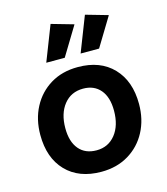

<svg xmlns="http://www.w3.org/2000/svg" viewBox="-113 -837 811 934"><g transform="rotate(-15 292.5 -370.5)"><path d="M302 -513Q415 -513 479.5 -445.5Q544 -378 544 -263Q544 -185 511.5 -123.5Q479 -62 420 -26.5Q361 9 283 9Q170 9 105.5 -58Q41 -125 41 -241Q41 -319 73.5 -380.5Q106 -442 164.5 -477.5Q223 -513 302 -513ZM287 -98Q346 -98 382 -143Q418 -188 418 -263Q418 -331 386.5 -368Q355 -405 300 -405Q239 -405 203 -360Q167 -315 167 -241Q167 -173 198.5 -135.5Q230 -98 287 -98ZM426 -573H333L402 -750L514 -718ZM253 -573H160L229 -750L341 -718Z"/></g></svg>

Font: Livvic SemiBold
Style: Regular
Weight: 600
Designer: Jacques Le Bailly, Baron von Fonthausen
Version: Version 1.001; ttfautohint (v1.8.2)